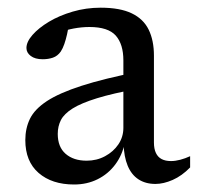

<svg xmlns="http://www.w3.org/2000/svg" viewBox="-20 -482 527 512"><path d="M351 -291 348.5 -245.5Q280.5 -233 238.5 -220Q196.5 -207 173.8 -192.8Q151 -178.5 142.5 -162Q134 -145.5 134 -125Q134 -90 155 -71.8Q176 -53.5 211 -53.5Q238 -53.5 260.2 -65.5Q282.5 -77.5 295.8 -97.2Q309 -117 309 -141V-321Q309 -364 288.8 -387Q268.5 -410 218.5 -410Q198 -410 176.5 -406Q155 -402 135 -394L165 -421.5Q162 -405 158.8 -390.5Q155.5 -376 151.5 -364.5Q147.5 -353 142 -344.5Q133.5 -332.5 121 -328.2Q108.5 -324 94 -324Q73.5 -324 62 -332.8Q50.5 -341.5 50.5 -354Q50.5 -370.5 66.8 -389Q83 -407.5 110.5 -424Q138 -440.5 173.8 -451Q209.5 -461.5 248.5 -461.5Q300 -461.5 331.2 -446.5Q362.5 -431.5 376.5 -402.8Q390.5 -374 390.5 -333.5V-102Q390.5 -85 395.8 -74Q401 -63 411 -57.8Q421 -52.5 436 -52.5Q447.5 -52.5 460.8 -56Q474 -59.5 487 -65.5V-35.5Q465 -13 440.5 -2.2Q416 8.5 394.5 8.5Q368 8.5 349.2 -3.8Q330.5 -16 320.5 -40Q310.5 -64 309.5 -99L313 -102.5Q306.5 -69 287.5 -43.5Q268.5 -18 240.2 -4Q212 10 177.5 10Q118.5 10 83 -20.8Q47.5 -51.5 47.5 -108.5Q47.5 -140 60 -165.5Q72.5 -191 105.2 -212.5Q138 -234 197.5 -253.2Q257 -272.5 351 -291Z"/></svg>

Font: Newsreader
Style: Regular
Weight: 400
Designer: Hugues Gentile
Foundry: Production Type
Version: Version 1.003